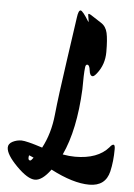

<svg xmlns="http://www.w3.org/2000/svg" viewBox="-112 -812 560 801"><g transform="rotate(5 168.0 -411.5)"><path d="M226 -757Q226 -761 229 -761Q232 -761 247 -751Q262 -741 282.5 -728Q303 -715 309 -688Q315 -661 315 -608.5Q315 -556 284 -517Q273 -503 267 -503Q255 -503 252.5 -526Q250 -549 240 -549Q233 -549 232 -534Q229 -510 229 -445Q221 -274 171 -167Q199 -162 223 -162Q318 -162 363 -214Q372 -226 378.5 -226Q385 -226 385 -208Q385 -157 375 -114Q360 -51 292 -51Q224 -51 130 -100Q95 -52 64.5 -52Q34 -52 -13 -99.5Q-60 -147 -60 -176Q-60 -192 -42.5 -201Q-25 -210 -5 -210Q15 -210 83 -188Q116 -250 124 -329Q132 -408 154 -559.5Q176 -711 180 -741.5Q184 -772 193 -772Q202 -772 230 -726V-732ZM33 -151Q30 -151 30 -140.5Q30 -130 38 -130Q42 -130 51 -143Z"/></g></svg>

Font: Ma Shan Zheng
Style: Regular
Weight: 400
Designer: ZhongQi
Foundry: ZhongQi
Version: Version 2.001